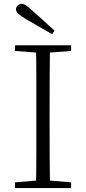

<svg xmlns="http://www.w3.org/2000/svg" viewBox="-20 -952 436 972"><path d="M256 -797 244 -779Q211 -798 178.5 -816.5Q146 -835 114 -854Q85 -871 73 -882Q61 -893 61 -905Q61 -916 69.5 -924Q78 -932 90 -932Q101 -932 113.5 -923.5Q126 -915 148 -894Q174 -872 201 -847Q228 -822 256 -797ZM56 0V-29L188 -40H207L340 -29V0ZM162 0Q164 -83 164 -166Q164 -249 164 -333V-390Q164 -474 164 -557.5Q164 -641 162 -723H233Q232 -641 231.5 -557.5Q231 -474 231 -390V-333Q231 -249 231.5 -166Q232 -83 233 0ZM56 -694V-723H340V-694L207 -684H188Z"/></svg>

Font: Noto Serif HK ExtraLight
Style: Regular
Weight: 200
Designer: Ryoko NISHIZUKA 西塚涼子 (kana & ideographs); Frank Grießhammer (Latin, Greek & Cyrillic); Wenlong ZHANG 张文龙 (bopomofo); San
Foundry: Adobe
Version: Version 2.002-H1;hotconv 1.1.0;makeotfexe 2.6.0